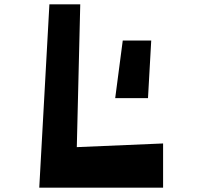

<svg xmlns="http://www.w3.org/2000/svg" viewBox="-20 -870 938 890"><path d="M162 0 209 -850H352L336 -188L736 -205V0ZM666 -415H514L549 -682H681Z"/></svg>

Font: OpenDyslexic
Style: Bold
Weight: 800
Designer: Abbie Gonzalez
Version: Version 0.920;hotconv 1.0.109;makeotfexe 2.5.65596